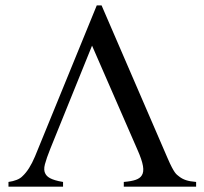

<svg xmlns="http://www.w3.org/2000/svg" viewBox="-20 -698 763 718"><path d="M442.9 0V-17.6Q471.7 -20 487.5 -25.6Q503.4 -31.2 509.8 -41.5Q518.6 -54.2 514.6 -77.4Q510.7 -100.6 493.7 -138.7L324.2 -527.3L168.5 -142.6Q153.8 -106 147.9 -83.5Q142.1 -61 149.9 -47.9Q152.3 -43.5 156.2 -39.6Q160.2 -35.6 167.2 -31.7Q174.3 -27.8 186 -24.2Q197.8 -20.5 215.8 -17.6V0H11.7V-17.6Q28.8 -20 42.5 -25.4Q56.2 -30.8 64.5 -39.6Q89.8 -63 110.8 -112.8L341.8 -677.7H359.9L606.9 -106Q616.2 -84.5 622.6 -72.5Q628.9 -60.5 633.5 -54Q638.2 -47.4 642.1 -44.2Q646 -41 650.4 -37.6Q661.6 -28.8 675.8 -24.2Q689.9 -19.5 713.4 -17.6V0Z"/></svg>

Font: Doulos SIL Am
Style: Regular
Weight: 400
Designer: Walt Agee, Victor Gaultney, Peter Martin, Debbi Hosken, Becca Hirsbrunner
Foundry: SIL International
Version: Version 5.000